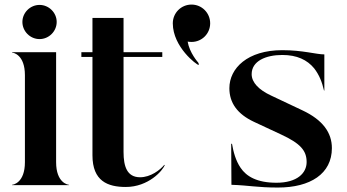

<svg xmlns="http://www.w3.org/2000/svg" viewBox="-20 -810 1518 840"><path d="M89 -481V-100.5C89 -10 37.5 -1.5 32.5 -1.5V0H282V-1.5C277 -1.5 225.5 -10 225.5 -100.5V-581.5H32.5V-580C37.5 -580 89 -571.5 89 -481ZM153 -639C194 -639 228 -673 228 -714C228 -754.5 194 -788.5 153 -788.5C112 -788.5 78 -754.5 78 -714C78 -673 112 -639 153 -639Z M520.5 -145V-561H690V-581.5H520.5V-731.5H384.5V-581.5H336V-561H384.5V-130.5C384.5 -17.5 451.5 8 530.5 8C629 8 692.5 -63.5 701 -88.5H698.5C681 -67 639 -34 592 -34.5C536 -35 520.5 -81.5 520.5 -145Z M818 -626.5C863 -626.5 899.5 -662.5 899.5 -708C899.5 -753.5 863 -790 818 -790C772.5 -790 736 -753.5 736 -708V-707.5C736.5 -604 841 -525.5 849.5 -525.5C849.5 -529.5 849.5 -534 846.5 -537C846.5 -537 809 -579 801 -628C806.5 -627 812 -626.5 818 -626.5Z M1196 10.5C1337.5 10.5 1432 -49.5 1432 -162C1432 -228.5 1393.5 -285 1302.5 -327.5L1166 -392C1113 -416.5 1081 -449 1081 -485.5C1081 -543 1143 -569.5 1215 -569.5C1279.5 -569.5 1324 -548 1354.5 -511C1376.5 -482.5 1389 -451 1397.5 -414H1399V-572C1363 -572 1305.5 -590.5 1215 -590.5C1063 -590.5 983.5 -511.5 983.5 -424C983.5 -360 1018.5 -311 1091 -277L1210 -221.5C1294 -182.5 1321.5 -151.5 1321.5 -101C1321.5 -53 1280.5 -10.5 1189.5 -10.5C1104.5 -10.5 1058 -38 1032.5 -76C1011 -107.5 1001 -146 995 -181H991.5L992.5 -1.5C1070 1 1105 10.5 1196 10.5Z"/></svg>

Font: Beautique Display
Style: Bold
Weight: 700
Designer: Nhat-Quang Ngo
Version: Version 1.100;Glyphs 3.2.3 (3260)